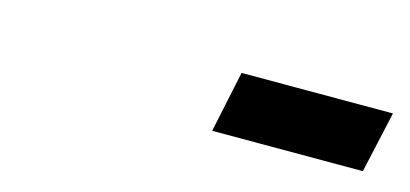

<svg xmlns="http://www.w3.org/2000/svg" viewBox="-27 -801 581 272"><g transform="rotate(15 263.5 -665.0)"><path d="M527 -710H305L286 -620H507Z"/></g></svg>

Font: Advent Pro
Style: Bold Italic
Weight: 700
Italic angle: -12°
Designer: VivaRado, Andreas Kalpakidis
Foundry: VivaRado, Andreas Kalpakidis
Version: Version 3.000